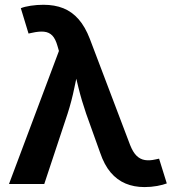

<svg xmlns="http://www.w3.org/2000/svg" viewBox="-20 -759 716 792"><path d="M17.1 0 223.1 -548.8 217.3 -568.8Q209 -598.6 195.8 -612.3Q182.6 -626 162.1 -628.2Q141.6 -630.4 111.3 -623.5L97.7 -620.6L65.9 -725.1Q80.6 -731.4 106.7 -735.4Q132.8 -739.3 159.2 -739.3Q205.6 -739.3 241.5 -724.9Q277.3 -710.4 304.4 -679.4Q331.5 -648.4 350.6 -598.6L516.6 -161.1Q528.3 -131.3 543.2 -116.7Q558.1 -102.1 577.4 -98.9Q596.7 -95.7 620.1 -101.1L636.2 -104.5L668 -2.4Q653.3 3.4 628.2 8.1Q603 12.7 576.2 12.7Q532.7 12.7 497.8 -2Q462.9 -16.6 436.5 -47.6Q410.2 -78.6 393.1 -128.9L335.4 -290Q316.9 -343.8 304 -396Q291 -448.2 277.3 -505.9H311Q297.4 -449.2 286.6 -396.2Q275.9 -343.3 258.8 -290L162.6 0Z"/></svg>

Font: Inter Cardless
Style: Bold
Weight: 700
Designer: Rasmus Andersson
Foundry: rsms
Version: Version 4.001;git-9221beed3